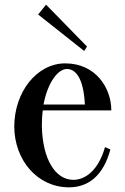

<svg xmlns="http://www.w3.org/2000/svg" viewBox="-20 -786 535 821"><path d="M275 15C358 15 422 -35 452 -147L429 -157C401 -57 344 -17 294 -17C216 -17 162 -106 159 -246C159 -270 160 -293 163 -314H456C456 -409 390 -515 259 -515C137 -515 41 -392 41 -244C42 -101 140 15 275 15ZM143 -724 340 -568 352 -587 177 -766ZM166 -339C184 -434 228 -491 266 -491C301 -491 337 -457 343 -339Z"/></svg>

Font: Sprat Condensed Medium
Style: Regular
Weight: 500
Width: 3
Designer: Ethan Nakache
Foundry: Collletttivo
Version: Version 2.000;Glyphs 3.2 (3217)